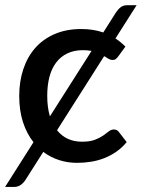

<svg xmlns="http://www.w3.org/2000/svg" viewBox="-38 -632 556 754"><path d="M321.5 -432Q306.5 -435 288 -435Q253 -435 226.8 -422.5Q200.5 -410 182.8 -386.8Q165 -363.5 156.2 -330.2Q147.5 -297 147.5 -255.5Q147.5 -210 158 -175ZM186 -120.5Q222 -75.5 284 -75.5Q315 -75.5 334.5 -83Q354 -90.5 367 -99.5Q380 -108.5 389.2 -116Q398.5 -123.5 409 -123.5Q422 -123.5 429 -113.5L459.5 -74Q441 -51.5 418.5 -36Q396 -20.5 371 -10.8Q346 -1 319 3.2Q292 7.5 264.5 7.5Q227 7.5 193.5 -3.5Q160 -14.5 132 -35.5L62 74.5Q54 87 42.8 94.5Q31.5 102 19 102H-18L93.5 -73.5Q67 -107 52.2 -152.5Q37.5 -198 37.5 -255.5Q37.5 -312 53.5 -360.2Q69.5 -408.5 100.2 -443.5Q131 -478.5 176.5 -498.2Q222 -518 281.5 -518Q329 -518 367.5 -504.5L418 -584Q426.5 -596.5 436.5 -604Q446.5 -611.5 461.5 -611.5H498.5L415.5 -481Q426 -474 435.8 -466Q445.5 -458 454.5 -449L426 -410Q421 -403.5 416.5 -400Q412 -396.5 403.5 -396.5Q396 -396.5 388.5 -401Q381 -405.5 371 -411.5Z"/></svg>

Font: Lato 2
Style: Regular
Weight: 600
Designer: Lukasz Dziedzic with Adam Twardoch and Botio Nikoltchev
Foundry: tyPoland Lukasz Dziedzic
Version: Version 2.015; 2015-08-06; http://www.latofonts.com/